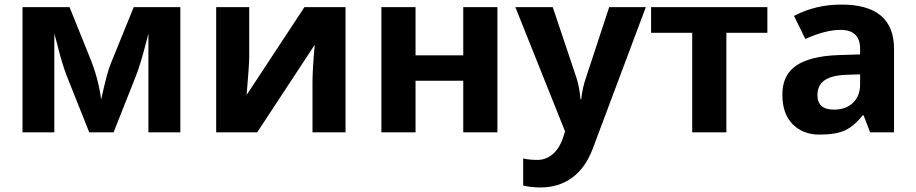

<svg xmlns="http://www.w3.org/2000/svg" viewBox="-20 -577 3993 837"><path d="M766.1 0H627V-430.2L619.1 -399.9Q592.8 -296.9 571.8 -244.1L475.1 0H369.1L271 -246.1Q250 -299.8 226.1 -397L216.8 -430.2V0H78.1V-545.9H283.2L377 -313Q410.2 -227.5 420.9 -143.1Q446.3 -258.3 461.4 -296.1Q476.6 -334 563 -545.9H766.1Z M1066.4 -545.9V-330.1Q1066.4 -295.9 1055.2 -163.1L1307.1 -545.9H1486.3V0H1342.3V-217.8Q1342.3 -275.9 1352.1 -381.8L1101.1 0H922.4V-545.9Z M1791.5 -545.9V-335.9H1999.5V-545.9H2148.4V0H1999.5V-225.1H1791.5V0H1642.6V-545.9Z M2336.4 240.2Q2297.9 240.2 2260.7 231.9V113.8Q2287.6 120.1 2323.2 120.1Q2358.9 120.1 2388.4 95.9Q2418 71.8 2434.6 22.9L2443.4 -3.9L2226.6 -545.9H2389.6L2492.7 -238.8Q2505.9 -198.7 2510.7 -144H2513.7Q2519 -194.3 2534.7 -238.8L2635.7 -545.9H2795.4L2564.5 69.8Q2532.7 155.3 2473.9 197.8Q2415 240.2 2336.4 240.2Z M3325.2 -545.9V-434.1H3146.5V0H2997.6V-434.1H2818.4V-545.9Z M3543.5 -162.1Q3543.5 -99.1 3615.7 -99.1Q3667.5 -99.1 3698.5 -128.9Q3729.5 -158.7 3729.5 -208V-252.9L3671.9 -251Q3606.9 -249 3575.2 -227.5Q3543.5 -206.1 3543.5 -162.1ZM3634.8 -336.9 3729.5 -339.8V-363.8Q3729.5 -446.8 3644.5 -446.8Q3579.1 -446.8 3490.7 -407.2L3441.4 -507.8Q3535.6 -557.1 3647.9 -557.1Q3877.4 -557.1 3877.4 -363.8V0H3773.4L3744.6 -74.2H3740.7Q3703.1 -26.9 3663.3 -8.5Q3623.5 9.8 3552.2 9.8Q3481 9.8 3435.8 -35.2Q3390.6 -80.1 3390.6 -165Q3390.6 -250 3451.4 -291.3Q3512.2 -332.5 3634.8 -336.9Z"/></svg>

Font: NotoSans-Bold
Style: Bold
Weight: 700
Designer: Monotype Design team
Foundry: Monotype Imaging Inc.
Version: Version 1.04